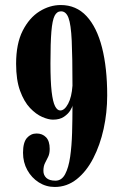

<svg xmlns="http://www.w3.org/2000/svg" viewBox="-20 -731 486 763"><path d="M221.5 -711Q283 -711 324 -666.8Q365 -622.5 385.5 -541.8Q406 -461 406 -352Q406 -283.5 391.8 -218.8Q377.5 -154 350.5 -101.8Q323.5 -49.5 284.8 -18.8Q246 12 197.5 12Q163 12 134.2 -6.2Q105.5 -24.5 88.5 -55.2Q71.5 -86 71.5 -124Q71.5 -165 87 -182.8Q102.5 -200.5 125.5 -200.5Q148.5 -200.5 163 -185.5Q177.5 -170.5 177.5 -139.5Q177.5 -120 171.2 -107.5Q165 -95 158.8 -82.8Q152.5 -70.5 152.5 -52Q152.5 -35 164.2 -24Q176 -13 200.5 -13Q225 -13 238.8 -38.8Q252.5 -64.5 258.8 -107.8Q265 -151 266.5 -204Q268 -257 268 -312Q267.5 -305.5 259.2 -292Q251 -278.5 234.2 -267Q217.5 -255.5 190.5 -255.5Q172.5 -255.5 147.8 -266.2Q123 -277 99.2 -302Q75.5 -327 59.8 -370Q44 -413 44 -477.5Q44 -557.5 70.2 -609Q96.5 -660.5 137 -685.8Q177.5 -711 221.5 -711ZM222.5 -686Q206 -686 197 -668.2Q188 -650.5 184.2 -605.5Q180.5 -560.5 180.5 -479.5Q180.5 -407.5 185.2 -366.8Q190 -326 198.8 -309Q207.5 -292 219.5 -292Q236.5 -292 250.8 -318.8Q265 -345.5 268 -390.5Q268 -505 265 -569.5Q262 -634 252.2 -660Q242.5 -686 222.5 -686Z"/></svg>

Font: Imbue 50pt ExtraBold
Style: Regular
Weight: 800
Designer: Tyler Finck
Foundry: Etcetera Type Company
Version: Version 1.102; ttfautohint (v1.8.3)